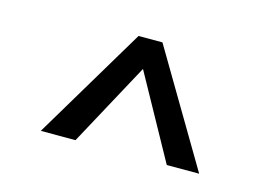

<svg xmlns="http://www.w3.org/2000/svg" viewBox="-53 -793 677 481"><g transform="rotate(15 285.5 -553.0)"><path d="M491 -406H407L275 -645H299L170 -407H80L255 -700H317Z"/></g></svg>

Font: Inclusive Sans
Style: Regular
Weight: 400
Designer: Olivia King
Foundry: Olivia King
Version: Version 2.004